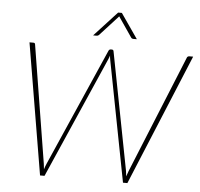

<svg xmlns="http://www.w3.org/2000/svg" viewBox="-59 -963 1070 1025"><g transform="rotate(5 476.0 -451.0)"><path d="M75 0ZM75 -703H96Q104.5 -703 105.5 -695L207.5 -64.5L211 -34.5Q213.5 -42.5 216.2 -50Q219 -57.5 222 -64.5L499 -695Q502.5 -703 511 -703H516.5Q524.5 -703 526 -695L648 -64.5Q649 -57.5 649.8 -50.2Q650.5 -43 651.5 -35L662 -64.5L919 -695Q920 -698.5 923.8 -700.8Q927.5 -703 931.5 -703H952L661 0H637.5L512 -650Q511 -654 510.5 -659.5Q510 -665 509.5 -670.5Q507.5 -665 505.8 -659.5Q504 -654 502 -650L217 0H193ZM644.5 -769.5H625.5Q623 -769.5 619.8 -770.5Q616.5 -771.5 613.5 -775.5L542 -880Q540.5 -881 540 -883.5L537.5 -880L442 -775.5Q438 -771.5 434.5 -770.5Q431 -769.5 428.5 -769.5H410L532.5 -902.5H552.5Z"/></g></svg>

Font: Lato Thin
Style: Italic
Weight: 200
Italic angle: -7°
Designer: Lukasz Dziedzic
Foundry: tyPoland Lukasz Dziedzic
Version: Version 2.007; 2014-02-27